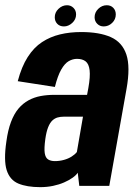

<svg xmlns="http://www.w3.org/2000/svg" viewBox="-27 -728 533 752"><path d="M130.5 5Q157 5 180.8 0Q204.5 -5 224 -13.5Q243.5 -22 257.2 -31.8Q271 -41.5 277.5 -51.5L283.5 0H401L468.5 -379.5Q484 -466 468 -514.2Q452 -562.5 407.2 -582.5Q362.5 -602.5 291 -602.5Q246 -602.5 207.8 -593.2Q169.5 -584 137.5 -563Q105.5 -542 81.5 -504.5Q57.5 -467 42.5 -410L188 -387.5Q199 -431.5 212.8 -455.5Q226.5 -479.5 242.2 -488.5Q258 -497.5 274.5 -497.5Q295.5 -497.5 308.2 -487.8Q321 -478 324 -453Q327 -428 319 -383L314 -356.5H184.5Q157.5 -356.5 132 -351.8Q106.5 -347 84.5 -335Q62.5 -323 45.2 -302.5Q28 -282 16 -250.2Q4 -218.5 -2 -174Q-13 -100 -0.8 -61.5Q11.5 -23 45 -9Q78.5 5 130.5 5ZM188 -97Q172 -97 161.5 -103.5Q151 -110 148.2 -128.5Q145.5 -147 150.5 -183.5Q154.5 -212 161.5 -229.5Q168.5 -247 177.8 -255.8Q187 -264.5 198.2 -267.8Q209.5 -271 222.5 -271H298L274 -132.5Q266.5 -123 253.5 -114.8Q240.5 -106.5 223.5 -101.8Q206.5 -97 188 -97ZM223.5 -624.5Q241 -624.5 256 -638.2Q271 -652 271 -671.5Q271 -687 260.8 -697.2Q250.5 -707.5 235.5 -707.5Q217 -707.5 202.2 -693.5Q187.5 -679.5 187.5 -660.5Q187.5 -645 197.2 -634.8Q207 -624.5 223.5 -624.5ZM379 -624.5Q398 -624.5 412.2 -638.2Q426.5 -652 426.5 -671.5Q426.5 -687 416.8 -697.2Q407 -707.5 391 -707.5Q372.5 -707.5 358 -693.5Q343.5 -679.5 343.5 -660.5Q343.5 -645 353.8 -634.8Q364 -624.5 379 -624.5Z"/></svg>

Font: Anybody Condensed
Style: Bold Italic
Weight: 700
Width: 3
Italic angle: -10°
Version: Version 1.113;gftools[0.9.25]